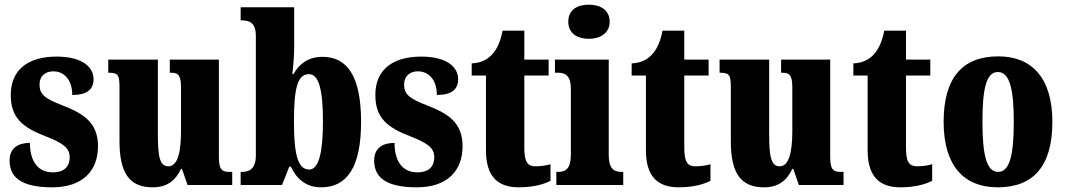

<svg xmlns="http://www.w3.org/2000/svg" viewBox="-20 -791 4554 821"><path d="M203 10C333 10 399 -60 399 -166C399 -266 338 -305 248 -340C170 -370 149 -388 149 -430C149 -466 174 -486 208 -486C253 -486 289 -451 289 -385C352 -385 380 -408 380 -453C380 -501 336 -549 222 -549C104 -549 26 -496 26 -385C26 -287 76 -246 178 -207C246 -180 278 -160 278 -119C278 -83 259 -54 205 -54C149 -54 108 -93 108 -180C60 -180 21 -160 21 -105C21 -39 62 10 203 10Z M633 10C692 10 730 -17 754 -69H758L782 0H973V-56H963C934 -56 916 -60 916 -118V-536H706V-480H709C738 -480 754 -475 754 -418V-230C754 -138 739 -80 700 -80C662 -80 655 -123 655 -222V-536H443V-480H446C489 -480 491 -466 491 -409V-188C491 -54 531 10 633 10Z M1353 10C1464 10 1524 -76 1524 -270C1524 -463 1466 -548 1359 -548C1297 -548 1258 -516 1235 -474H1230C1234 -505 1238 -556 1238 -593V-760H1009V-704H1012C1047 -704 1074 -694 1074 -638V-126C1074 -65 1042 -56 1014 -56H1009V0H1186L1217 -78H1224C1248 -26 1289 10 1353 10ZM1302 -66C1251 -66 1237 -139 1237 -271C1237 -407 1250 -474 1301 -474C1343 -474 1361 -408 1361 -272C1361 -139 1343 -66 1302 -66Z M1762 10C1892 10 1958 -60 1958 -166C1958 -266 1897 -305 1807 -340C1729 -370 1708 -388 1708 -430C1708 -466 1733 -486 1767 -486C1812 -486 1848 -451 1848 -385C1911 -385 1939 -408 1939 -453C1939 -501 1895 -549 1781 -549C1663 -549 1585 -496 1585 -385C1585 -287 1635 -246 1737 -207C1805 -180 1837 -160 1837 -119C1837 -83 1818 -54 1764 -54C1708 -54 1667 -93 1667 -180C1619 -180 1580 -160 1580 -105C1580 -39 1621 10 1762 10Z M2199 10C2268 10 2314 -7 2334 -18V-89C2316 -83 2293 -80 2270 -80C2231 -80 2222 -105 2222 -163V-468H2326V-536H2222V-660H2129C2121 -616 2106 -585 2091 -566C2075 -545 2044 -521 1997 -520V-468H2058V-149C2058 -31 2113 10 2199 10Z M2498 -625C2546 -625 2587 -649 2587 -698C2587 -749 2546 -771 2498 -771C2448 -771 2410 -749 2410 -698C2410 -649 2448 -625 2498 -625ZM2359 0H2645V-56H2636C2605 -56 2583 -71 2583 -127V-536H2353V-480H2368C2398 -480 2421 -465 2421 -413V-129C2421 -72 2400 -56 2368 -56H2359Z M2883 10C2952 10 2998 -7 3018 -18V-89C3000 -83 2977 -80 2954 -80C2915 -80 2906 -105 2906 -163V-468H3010V-536H2906V-660H2813C2805 -616 2790 -585 2775 -566C2759 -545 2728 -521 2681 -520V-468H2742V-149C2742 -31 2797 10 2883 10Z M3247 10C3306 10 3344 -17 3368 -69H3372L3396 0H3587V-56H3577C3548 -56 3530 -60 3530 -118V-536H3320V-480H3323C3352 -480 3368 -475 3368 -418V-230C3368 -138 3353 -80 3314 -80C3276 -80 3269 -123 3269 -222V-536H3057V-480H3060C3103 -480 3105 -466 3105 -409V-188C3105 -54 3145 10 3247 10Z M3831 10C3900 10 3946 -7 3966 -18V-89C3948 -83 3925 -80 3902 -80C3863 -80 3854 -105 3854 -163V-468H3958V-536H3854V-660H3761C3753 -616 3738 -585 3723 -566C3707 -545 3676 -521 3629 -520V-468H3690V-149C3690 -31 3745 10 3831 10Z M4246 10C4400 10 4480 -82 4480 -270C4480 -458 4392 -550 4249 -550C4095 -550 4015 -458 4015 -270C4015 -82 4102 10 4246 10ZM4248 -56C4198 -56 4181 -130 4181 -270C4181 -411 4197 -483 4247 -483C4297 -483 4315 -411 4315 -270C4315 -130 4298 -56 4248 -56Z"/></svg>

Font: Noto Serif Ethiopic ExtraCondensed Black
Style: Regular
Weight: 900
Width: 2
Designer: Monotype Design Team
Foundry: Monotype Imaging Inc.
Version: Version 2.102